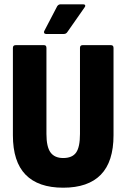

<svg xmlns="http://www.w3.org/2000/svg" viewBox="-20 -865 588 893"><path d="M274 8Q158 8 99 -52.5Q40 -113 40 -236V-642Q40 -655 53 -655H185Q196 -655 196 -642V-242Q196 -182 215 -156Q234 -130 274 -130Q316 -130 334 -155.5Q352 -181 352 -242V-642Q352 -655 364 -655H496Q508 -655 508 -642V-236Q508 -113 449 -52.5Q390 8 274 8ZM194 -707Q188 -707 185.5 -711.5Q183 -716 186 -721L246 -836Q252 -845 262 -845H367Q374 -845 376 -840.5Q378 -836 373 -830L294 -717Q288 -707 277 -707Z"/></svg>

Font: Sofia Sans Condensed Black
Style: Regular
Weight: 900
Designer: Botio Nikoltchev, Ani Petrova
Foundry: lettersoup
Version: Version 4.101